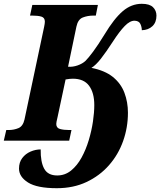

<svg xmlns="http://www.w3.org/2000/svg" viewBox="-43 -740 843 1010"><path d="M256 250Q152 250 104.5 220Q57 190 57 147Q57 114 74 91.5Q91 69 117.5 57.5Q144 46 171 46Q170 112 189.5 147.5Q209 183 258 183Q299 183 331 157Q363 131 386 89Q409 47 424 -3Q439 -53 446 -101Q453 -149 453 -187Q453 -252 425.5 -289Q398 -326 340 -326Q332 -326 323 -325Q314 -324 302 -322L260 -125Q256 -109 254.5 -100.5Q253 -92 253 -88Q253 -67 272.5 -61.5Q292 -56 321 -56H333L321 0H-23L-10 -56H2Q30 -56 54 -66Q78 -76 86 -112L189 -598Q193 -617 193 -626Q193 -647 175 -652.5Q157 -658 127 -658H115L127 -714H472L461 -658H448Q418 -658 392.5 -648Q367 -638 359 -600L315 -389Q340 -387 365.5 -396Q391 -405 407 -420Q422 -435 447 -468.5Q472 -502 507 -559Q557 -642 602.5 -681Q648 -720 703 -720Q744 -720 762 -702Q780 -684 780 -658Q780 -622 758.5 -602Q737 -582 703 -581Q703 -598 695.5 -614Q688 -630 666 -631Q641 -632 613 -603Q585 -574 552 -523Q515 -466 488 -431.5Q461 -397 438 -383Q509 -369 551 -335Q593 -301 611.5 -252Q630 -203 630 -147Q630 -69 604.5 2.5Q579 74 530 129.5Q481 185 412 217.5Q343 250 256 250Z"/></svg>

Font: Noto Serif SemiCondensed ExtraBold
Style: Italic
Weight: 800
Width: 4
Italic angle: -12°
Designer: Monotype Design Team
Foundry: Monotype Imaging Inc.
Version: Version 2.014; ttfautohint (v1.8.4.7-5d5b)